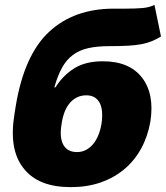

<svg xmlns="http://www.w3.org/2000/svg" viewBox="-20 -763 685 793"><path d="M39.8 -292.6 45.5 -328.1Q80.6 -536.6 182.9 -631.7Q285.9 -727.3 450.3 -727.3H501.1Q540.8 -727.3 569.6 -729.9Q598.4 -732.6 617.9 -742.9L644.9 -612.2Q625.7 -600.5 606.9 -592.9Q588.1 -585.2 564.5 -580.6Q540.8 -576 509.1 -574.2Q477.3 -572.4 431.8 -572.4Q381 -572.4 344.3 -564.1Q307.5 -555.8 280.9 -535.9Q254.3 -516 236.2 -483.3Q218 -450.6 204.5 -402H208.8Q239.7 -451 286.2 -480.5Q332.7 -509.9 404.8 -509.9Q514.6 -509.9 566.8 -442.1Q619 -373.9 600.9 -259.9Q590.2 -198.9 562.7 -149Q535.2 -99.1 492.9 -63.7Q450.6 -28.4 395.1 -9.2Q339.5 9.9 272.7 9.9Q205.6 9.9 157.1 -9.1Q108.7 -28.1 77.4 -67.8Q46.2 -107.2 36.9 -162.8Q27.7 -218.4 39.8 -292.6ZM298.3 -134.9Q316.8 -134.9 333.1 -142.8Q349.4 -150.6 362.6 -165.5Q375.7 -180.4 385.1 -202.1Q394.5 -223.7 399.1 -251.4Q407.7 -309.3 391 -339.3Q374.3 -369.3 336.6 -369.3Q296.9 -369.3 269.9 -339.3Q242.9 -309.3 234.4 -251.4Q224.8 -194.6 241.7 -164.8Q258.5 -134.9 298.3 -134.9Z"/></svg>

Font: Inter P Black
Style: Italic
Weight: 900
Italic angle: -9.40001°
Designer: Rasmus Andersson
Foundry: rsms
Version: Version 3.018;git-588b23468